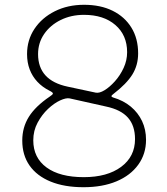

<svg xmlns="http://www.w3.org/2000/svg" viewBox="-20 -772 699 802"><path d="M331 -752Q400 -752 450.5 -727Q501 -702 529 -656.5Q557 -611 557 -549Q557 -500 533 -461Q509 -422 453 -379Q439 -369 452 -365Q496 -352 526.5 -326.5Q557 -301 573.5 -266Q590 -231 590 -188Q590 -129 557.5 -84Q525 -39 466.5 -14.5Q408 10 329 10Q249 10 191.5 -13.5Q134 -37 103.5 -80.5Q73 -124 73 -185Q73 -240 100.5 -284Q128 -328 187 -368Q201 -377 201 -381.5Q201 -386 187 -393Q157 -408 136 -430.5Q115 -453 104 -482Q93 -511 93 -546Q93 -605 124 -651.5Q155 -698 209 -725Q263 -752 331 -752ZM331 -710Q277 -710 233.5 -688.5Q190 -667 164.5 -630Q139 -593 139 -546Q139 -436 263 -410L380 -385Q395 -382 416.5 -395Q438 -408 460 -432.5Q482 -457 496.5 -488.5Q511 -520 511 -554Q511 -625 462 -667.5Q413 -710 331 -710ZM330 -32Q428 -32 486 -75Q544 -118 544 -191Q544 -247 514.5 -280.5Q485 -314 423 -327L271 -361Q256 -364 231 -352.5Q206 -341 180.5 -317Q155 -293 137 -259.5Q119 -226 119 -186Q119 -113 174.5 -72.5Q230 -32 330 -32Z"/></svg>

Font: Libre Franklin Thin Thin
Style: Regular
Weight: 250
Version: Version 3.000